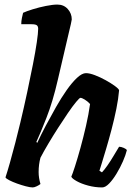

<svg xmlns="http://www.w3.org/2000/svg" viewBox="-20 -820 575 840"><path d="M123 0Q112 0 93 -5Q74 -10 54.5 -17Q35 -24 20.5 -31.5Q6 -39 4 -44Q12 -68 23.5 -108.5Q35 -149 47 -195.5Q59 -242 69 -284Q85 -351 99 -416.5Q113 -482 124 -538Q135 -594 141 -635Q147 -676 147 -694Q147 -705 141 -709.5Q135 -714 118 -714H73Q73 -728 76 -742Q79 -756 81 -764Q96 -771 123.5 -779.5Q151 -788 181 -794Q211 -800 231 -800Q259 -800 276.5 -780.5Q294 -761 294 -735Q294 -732 290 -714.5Q286 -697 279 -668L233 -471Q211 -375 183 -304Q155 -233 139 -199L143 -195Q159 -230 180.5 -270.5Q202 -311 225 -351.5Q248 -392 271.5 -425.5Q295 -459 317 -479.5Q339 -500 356 -500Q372 -500 395.5 -491Q419 -482 442.5 -469Q466 -456 483 -443.5Q500 -431 501 -425Q498 -388 489 -343.5Q480 -299 468 -253.5Q456 -208 444.5 -169.5Q433 -131 425 -105Q417 -79 415 -73L426 -66Q436 -76 450 -96Q464 -116 477.5 -139Q491 -162 501 -178Q510 -178 521.5 -173Q533 -168 535 -163Q530 -142 518 -114.5Q506 -87 490 -60.5Q474 -34 457.5 -17Q441 0 427 0Q396 0 366 -8Q336 -16 315.5 -27.5Q295 -39 292 -47Q297 -58 308 -92Q319 -126 332 -173Q345 -220 356.5 -270.5Q368 -321 374 -365Q363 -377 350.5 -384.5Q338 -392 332 -392Q328 -392 313 -374Q298 -356 277.5 -326Q257 -296 234.5 -261Q212 -226 191.5 -191.5Q171 -157 157 -130Q149 -101 149 -67Q149 -42 157 -15Q151 -10 140.5 -5Q130 0 123 0Z"/></svg>

Font: Texturina 72pt 72pt Black
Style: Italic
Weight: 900
Italic angle: -11°
Designer: Guillermo Torres Carreño
Foundry: Omnibus-Type
Version: Version 1.002; ttfautohint (v1.8.3)